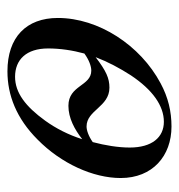

<svg xmlns="http://www.w3.org/2000/svg" viewBox="-2 -480 492 529"><g transform="rotate(90 244.5 -215.0)"><path d="M363 -195C351 -157 333 -122 312 -93C273 -39 235 -10 191 -10C144 -10 113 -41 113 -101C113 -134 118 -168 127 -201C145 -214 162 -220 174 -220C217 -220 214 -157 271 -157C305 -157 336 -174 363 -195ZM386 -326C386 -294 380 -258 371 -224C354 -212 338 -207 328 -207C283 -207 274 -270 221 -270C195 -270 175 -261 137 -232C150 -266 167 -298 187 -329C227 -389 271 -420 315 -420C358 -420 386 -387 386 -326ZM470 -301C470 -389 409 -441 328 -441C287 -441 248 -432 209 -411C104 -355 29 -240 29 -128C29 -41 82 11 176 11C242 11 306 -14 364 -72C430 -137 470 -225 470 -301Z"/></g></svg>

Font: XITS
Style: Italic
Weight: 400
Italic angle: -16.33°
Designer: MicroPress Inc., with final additions and corrections provided by Coen Hoffman, Elsevier (retired)
Version: Version 1.302